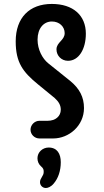

<svg xmlns="http://www.w3.org/2000/svg" viewBox="-20 -693 522 961"><path d="M303.7 -527.3C303.7 -490.7 262.7 -481.9 262.7 -445.8C262.7 -413.6 288.1 -388.7 320.3 -388.7C374.5 -388.7 409.7 -447.3 409.7 -524.4C409.7 -616.7 345.2 -673.3 239.3 -673.3C127.9 -673.3 58.6 -605 58.6 -485.8C58.6 -379.9 94.7 -332.5 169.9 -271L253.4 -202.6C273.4 -184.6 284.2 -167 284.2 -144C284.2 -111.3 257.8 -88.4 218.3 -88.4H177.2C153.3 -88.4 132.8 -67.9 132.8 -43.9C132.8 -19.5 153.3 0 177.2 0H246.1C325.7 0 400.4 -64 400.4 -152.3C400.4 -206.5 378.4 -249 332.5 -287.1L221.7 -376C191.9 -399.9 168 -445.3 168 -494.6C168 -551.3 198.7 -585.4 239.7 -585.4C277.3 -585.4 303.7 -559.6 303.7 -527.3ZM185.1 139.2C197.8 149.9 198.7 156.7 198.7 168C198.7 188.5 180.2 198.2 180.2 218.8C180.2 234.4 192.4 248 209.5 248C219.2 248 234.9 242.7 249 225.6C271.5 199.2 284.2 162.1 284.2 118.7C284.2 76.7 266.1 45.4 223.6 45.4C193.4 45.4 167.5 68.4 167.5 99.1C167.5 114.3 173.3 128.9 185.1 139.2Z"/></svg>

Font: Supermercado One
Style: Regular
Weight: 400
Designer: James Grieshaber
Foundry: James Grieshaber
Version: Version 1.002